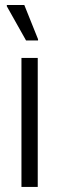

<svg xmlns="http://www.w3.org/2000/svg" viewBox="-20 -739 233 759"><path d="M64.8 0V-510H129.2V0ZM83 -579 7 -714.2V-719.2H76.1L130.4 -584V-579Z"/></svg>

Font: Saira Thin Condensed
Style: Regular
Weight: 100
Width: 3
Version: Version 1.101